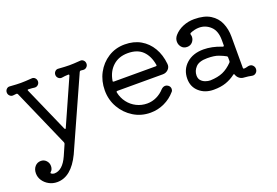

<svg xmlns="http://www.w3.org/2000/svg" viewBox="-103 -822 2004 1390"><g transform="rotate(-20 899.0 -127.0)"><path d="M589 -511Q604 -513 615 -502.5Q626 -492 626 -476Q626 -461 615 -450.5Q604 -440 589 -441L571 -443H569Q564 -443 560 -437L314 111Q243 258 135 258Q101 258 72.5 242.5Q44 227 27 201.5Q10 176 10 146Q10 114 28 93.5Q46 73 74 73Q98 73 114.5 90.5Q131 108 131 132Q131 146 126.5 156.5Q122 167 115 172Q107 179 113 184Q124 192 136 192Q200 192 242 98L278 16Q280 10 278 4L84 -438Q80 -444 75 -444Q68 -444 61 -442.5Q54 -441 46 -441Q32 -441 22 -451.5Q12 -462 12 -476Q12 -492 23 -502.5Q34 -513 49 -511Q78 -509 96.5 -508Q115 -507 132 -507Q149 -507 168 -508Q187 -509 215 -511Q230 -513 241 -502.5Q252 -492 252 -476Q252 -461 241 -450.5Q230 -440 215 -441Q205 -443 193 -443.5Q181 -444 169 -445H167Q157 -445 162 -435L314 -90Q317 -84 320 -84Q325 -84 326 -90L480 -436Q481 -438 481 -441Q481 -446 475 -446Q462 -446 448.5 -444.5Q435 -443 423 -441Q408 -440 397 -450.5Q386 -461 386 -476Q386 -492 397 -502.5Q408 -513 423 -511Q452 -509 470.5 -508Q489 -507 506 -507Q523 -507 542 -508Q561 -509 589 -511Z M1119 -214H769Q759 -214 761 -204Q770 -160 796 -126Q822 -92 860 -73Q898 -54 942 -54Q980 -54 1014.5 -70.5Q1049 -87 1074 -115Q1089 -130 1106 -130Q1117 -130 1127 -123Q1143 -112 1143 -93Q1143 -80 1135 -72Q1099 -30 1048.5 -6.5Q998 17 942 17Q870 17 811.5 -19Q753 -55 718.5 -115Q684 -175 684 -247Q684 -320 716 -380Q748 -440 804.5 -476Q861 -512 932 -512Q1002 -512 1054 -482Q1106 -452 1137.5 -398.5Q1169 -345 1176 -274Q1179 -249 1161.5 -231.5Q1144 -214 1119 -214ZM932 -445Q862 -445 817 -404Q772 -363 761 -296Q761 -295 760.5 -294.5Q760 -294 760 -293Q760 -286 769 -286H1090Q1101 -286 1098 -296Q1086 -366 1045.5 -405.5Q1005 -445 932 -445Z M1730 -59Q1745 -59 1755.5 -47.5Q1766 -36 1766 -21Q1766 -3 1753 8.5Q1740 20 1723 17Q1710 14 1695 12Q1680 10 1665 9Q1645 9 1629 -3Q1613 -15 1607 -34Q1604 -43 1597 -37Q1563 -11 1523 3Q1483 17 1428 17Q1362 17 1318 -21.5Q1274 -60 1274 -122Q1274 -193 1324 -238Q1374 -283 1456 -283Q1487 -283 1522 -276Q1557 -269 1594 -254Q1595 -254 1596 -253.5Q1597 -253 1598 -253Q1605 -253 1605 -261V-301Q1605 -372 1567.5 -407Q1530 -442 1480 -442Q1447 -442 1412 -427Q1405 -423 1407 -415Q1410 -406 1410 -398Q1410 -376 1394.5 -358Q1379 -340 1353 -340Q1326 -340 1310.5 -358.5Q1295 -377 1295 -401Q1295 -426 1313 -447Q1340 -478 1380.5 -495Q1421 -512 1467 -512Q1545 -512 1591.5 -483Q1638 -454 1658.5 -406Q1679 -358 1679 -301V-60Q1679 -52 1687 -52Q1698 -52 1709 -55.5Q1720 -59 1730 -59ZM1428 -55Q1486 -57 1525 -74Q1564 -91 1601 -129Q1605 -134 1605 -140V-168Q1605 -175 1599 -178Q1578 -190 1546 -202Q1514 -214 1460 -214Q1398 -214 1371.5 -186Q1345 -158 1345 -122Q1345 -98 1358 -83.5Q1371 -69 1390.5 -62Q1410 -55 1428 -55Z"/></g></svg>

Font: Kiwi Maru
Style: Regular
Weight: 400
Designer: Hiroki-Chan
Version: Version 1.100